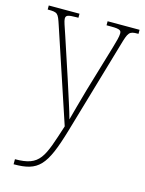

<svg xmlns="http://www.w3.org/2000/svg" viewBox="-117 -606 691 917"><g transform="rotate(15 228.5 -148.0)"><path d="M42 215V240H43C164 240 199 203 254 16L388 -443C407 -509 411 -516 453 -516H457V-536H299V-516H323C369 -516 372 -508 372 -494C372 -480 365 -454 356 -424L287 -192C269 -127 254 -75 244 -36C234 -75 210 -145 186 -221L121 -418C107 -460 98 -483 98 -495C98 -511 106 -516 151 -516H160V-536H8V-516H10C58 -516 60 -512 78 -458L231 2C178 166 167 215 42 215Z"/></g></svg>

Font: Noto Serif Hebrew Condensed Thin
Style: Regular
Weight: 100
Width: 3
Designer: Monotype Design Team
Foundry: Monotype Imaging Inc.
Version: Version 2.004